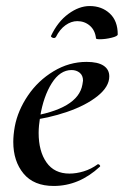

<svg xmlns="http://www.w3.org/2000/svg" viewBox="-20 -604 410 636"><path d="M24 -134Q24 -157 29 -185Q39 -238 72.5 -287.5Q106 -337 157.5 -368Q209 -399 267 -399Q304 -399 323 -386.5Q342 -374 342 -351Q342 -317 303.5 -286Q265 -255 202.5 -233.5Q140 -212 71 -204L73 -217Q239 -242 253 -324Q255 -334 255 -337Q255 -354 244 -363Q233 -372 217 -372Q179 -372 151.5 -328.5Q124 -285 113 -218Q108 -186 108 -164Q108 -103 134 -66Q160 -29 210 -29Q233 -29 257.5 -36.5Q282 -44 304 -60H305Q308 -60 310.5 -57Q313 -54 311 -52Q242 12 158 12Q92 12 58 -29Q24 -70 24 -134ZM236 -534Q216 -534 197 -520.5Q178 -507 165 -481Q162 -478 159 -478Q155 -478 151.5 -480.5Q148 -483 149 -485Q171 -532 206.5 -558Q242 -584 277 -584Q317 -584 343.5 -559.5Q370 -535 370 -490Q370 -484 349.5 -479Q329 -474 311 -474Q298 -474 298 -477Q295 -504 277.5 -519Q260 -534 236 -534Z"/></svg>

Font: Cormorant Infant SemiBold
Style: Italic
Weight: 600
Italic angle: -10°
Designer: Christian Thalmann (Catharsis Fonts)
Foundry: Catharsis Fonts
Version: Version 4.000